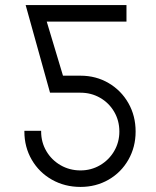

<svg xmlns="http://www.w3.org/2000/svg" viewBox="-20 -726 614 756"><path d="M76 -208V-211H142V-208Q142 -166 162.5 -131Q183 -96 218.5 -75.5Q254 -55 297 -55Q339 -55 374 -75.5Q409 -96 429.5 -131Q450 -166 450 -208Q450 -251 429.5 -286Q409 -321 374 -341Q339 -361 297 -361H177L81 -706H478V-641H164L228 -428H297Q358 -428 407.5 -399Q457 -370 485.5 -320Q514 -270 514 -208Q514 -147 485.5 -97Q457 -47 407.5 -18.5Q358 10 297 10Q235 10 184.5 -18.5Q134 -47 105 -97Q76 -147 76 -208Z"/></svg>

Font: Lineal Light
Style: Regular
Weight: 300
Designer: Created by Frank Adebiaye with contributions from Anton Moglia & Ariel Martín Pérez
Created by Frank ADEBIAYE with FontF
Foundry: Velvetyne Type Foundry
Version: Version 2.000